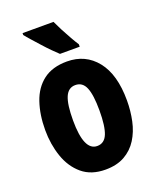

<svg xmlns="http://www.w3.org/2000/svg" viewBox="-143 -853 785 951"><g transform="rotate(-20 249.0 -378.0)"><path d="M464 -276Q464 -221 453 -169.5Q442 -118 416.5 -77.5Q391 -37 349.5 -13.5Q308 10 248 10Q173 10 125.5 -30Q78 -70 55.5 -135.5Q33 -201 33 -276Q33 -357 55 -421.5Q77 -486 125 -522.5Q173 -559 250 -559Q347 -559 405.5 -486Q464 -413 464 -276ZM179 -274Q179 -114 249 -114Q287 -114 303 -153.5Q319 -193 319 -276Q319 -358 303 -396.5Q287 -435 249 -435Q212 -435 195.5 -396.5Q179 -358 179 -274ZM255 -766Q264 -746 279 -717Q294 -688 309.5 -661Q325 -634 335 -619V-606H231Q218 -618 198.5 -637.5Q179 -657 158.5 -680Q138 -703 120 -723Q102 -743 92 -756V-766Z"/></g></svg>

Font: Noto Sans Malayalam ExtraCondensed ExtraBold
Style: Regular
Weight: 800
Width: 2
Designer: Jelle Bosma - Monotype Design Team
Foundry: Monotype Imaging Inc.
Version: Version 2.104; ttfautohint (v1.8.4.7-5d5b)